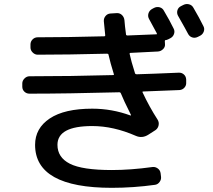

<svg xmlns="http://www.w3.org/2000/svg" viewBox="-20 -858 1040 938"><path d="M924.8 -820.3Q954.1 -770.5 973.6 -730.5Q980.5 -717.8 975.6 -704.1Q970.7 -690.4 958 -683.6L946.3 -677.7Q932.6 -670.9 918.9 -675.3Q905.3 -679.7 898.4 -693.4Q890.6 -709 849.6 -781.2Q842.8 -793.9 846.7 -807.6Q850.6 -821.3 864.3 -828.1L876 -834Q889.6 -840.8 903.8 -836.9Q918 -833 924.8 -820.3ZM124 -400.4Q109.4 -400.4 99.1 -410.2Q88.9 -419.9 88.9 -434.6V-450.2Q88.9 -463.9 99.6 -474.6Q110.4 -485.4 124 -485.4Q326.2 -485.4 532.2 -491.2Q538.1 -491.2 536.1 -496.1Q519.5 -548.8 509.8 -591.8Q508.8 -595.7 502.9 -595.7Q310.5 -590.8 164.1 -590.8Q150.4 -590.8 139.6 -601.6Q128.9 -612.3 128.9 -626V-640.6Q128.9 -655.3 139.2 -665.5Q149.4 -675.8 164.1 -675.8Q305.7 -675.8 489.3 -680.7Q494.1 -680.7 494.1 -685.5Q491.2 -708 487.3 -753.9Q486.3 -768.6 495.6 -779.8Q504.9 -791 519.5 -792L549.8 -793.9Q564.5 -794.9 575.2 -785.2Q585.9 -775.4 587.9 -759.8Q589.8 -732.4 595.7 -689.5Q595.7 -685.5 601.6 -684.6Q626 -685.5 672.9 -687.5Q719.7 -689.5 744.1 -690.4Q748 -690.4 746.1 -695.3Q719.7 -744.1 708 -765.6Q701.2 -778.3 705.1 -792Q709 -805.7 721.7 -813.5L732.4 -819.3Q746.1 -826.2 760.3 -822.3Q774.4 -818.4 781.2 -804.7Q808.6 -758.8 828.1 -718.8Q835 -706.1 830.1 -691.9Q825.2 -677.7 811.5 -670.9L801.8 -666Q793.9 -662.1 789.1 -662.1Q785.2 -662.1 785.2 -657.2L786.1 -641.6Q787.1 -627.9 776.4 -617.7Q765.6 -607.4 752 -606.4L617.2 -599.6Q615.2 -599.6 613.8 -597.7Q612.3 -595.7 613.3 -594.7Q620.1 -561.5 639.6 -500Q641.6 -495.1 647.5 -495.1Q719.7 -497.1 852.5 -502.9Q867.2 -503.9 877.9 -494.6Q888.7 -485.4 889.6 -469.7V-455.1Q890.6 -440.4 880.9 -429.7Q871.1 -418.9 856.4 -418Q796.9 -415 680.7 -411.1Q673.8 -411.1 676.8 -406.2Q709 -336.9 750 -273.4Q757.8 -260.7 754.9 -246.1Q752 -231.4 740.2 -222.7L705.1 -200.2Q674.8 -180.7 643.6 -194.3Q534.2 -242.2 430.7 -242.2Q260.7 -242.2 260.7 -150.4Q260.7 -88.9 321.3 -58.1Q381.8 -27.3 526.4 -27.3Q618.2 -27.3 724.6 -42Q738.3 -43.9 750.5 -35.2Q762.7 -26.4 764.6 -11.7L766.6 4.9Q768.6 18.6 759.8 30.8Q751 43 737.3 44.9Q631.8 59.6 526.4 59.6Q151.4 59.6 151.4 -150.4Q151.4 -231.4 223.1 -279.3Q294.9 -327.1 430.7 -327.1Q526.4 -327.1 617.2 -293.9H619.1Q620.1 -294.9 620.1 -295.9Q582 -372.1 570.3 -402.3Q568.4 -407.2 563.5 -407.2Q305.7 -400.4 124 -400.4Z"/></svg>

Font: Rounded-L Mgen+ 1m medium
Style: Regular
Weight: 500
Designer: [Source Han Sans]
Ryoko NISHIZUKA  (kana & ideographs); Paul D. Hunt (Latin, Greek & Cyrillic); Wenlong ZHANG  (bopomofo
Version: Version 1.059.20150602